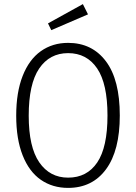

<svg xmlns="http://www.w3.org/2000/svg" viewBox="-20 -905 664 936"><path d="M564 -342Q564 -171 497 -80Q430 11 312 11Q236 11 179 -28.5Q122 -68 90.5 -147.5Q59 -227 59 -341Q59 -455 90.5 -535Q122 -615 179 -655.5Q236 -696 312 -696Q429 -696 496.5 -606Q564 -516 564 -342ZM120 -341Q120 -188 171.5 -113.5Q223 -39 312 -39Q404 -39 454 -113Q504 -187 504 -342Q504 -497 453.5 -571.5Q403 -646 312 -646Q222 -646 171 -571Q120 -496 120 -341ZM409 -835 230 -758 214 -791 384 -885Z"/></svg>

Font: Fira Sans Condensed Light
Style: Regular
Weight: 300
Width: 3
Designer: bBox Type GmbH & Carrois Corporate GbR & Edenspiekermann AG
Foundry: bBox Type GmbH & Carrois Corporate GbR & Edenspiekermann AG
Version: Version 4.301